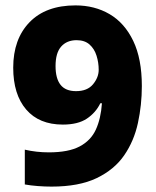

<svg xmlns="http://www.w3.org/2000/svg" viewBox="-20 -774 579 712"><path d="M506 -455Q506 -385 491.5 -318Q477 -251 440.5 -198Q404 -145 338.5 -113.5Q273 -82 171 -82Q147 -82 120.5 -84Q94 -86 72 -90V-219Q115 -209 161 -209Q234 -209 275.5 -231Q317 -253 335.5 -293.5Q354 -334 358 -391H352Q335 -356 302 -334Q269 -312 213 -312Q125 -312 77 -368Q29 -424 29 -523Q29 -629 89.5 -691.5Q150 -754 260 -754Q331 -754 386.5 -721.5Q442 -689 474 -622.5Q506 -556 506 -455ZM264 -625Q228 -625 207 -601.5Q186 -578 186 -529Q186 -483 204.5 -459.5Q223 -436 262 -436Q304 -436 325 -461.5Q346 -487 346 -515Q346 -542 338 -567.5Q330 -593 312 -609Q294 -625 264 -625Z"/></svg>

Font: Noto Sans Telugu UI SemiCondensed ExtraBold
Style: Regular
Weight: 800
Width: 4
Designer: Jelle Bosma - Monotype Design Team
Foundry: Monotype Imaging Inc.
Version: Version 2.005; ttfautohint (v1.8.4.7-5d5b)